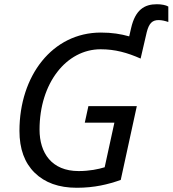

<svg xmlns="http://www.w3.org/2000/svg" viewBox="-20 -878 816 908"><path d="M343 10C427 10 491 -6 551 -27L627 -376H398L381 -298H521L475 -87C446 -78 403 -69 352 -69C224 -69 167 -155 167 -265C167 -485 294 -645 456 -645C524 -645 582 -629 645 -601L674 -726C685 -769 701 -783 730 -783C746 -783 761 -779 776 -774V-847C765 -854 743 -858 722 -858C663 -858 620 -832 600 -745L591 -706C552 -717 510 -724 457 -724C228 -724 72 -520 72 -259C72 -174 96 -108 144 -61C192 -14 258 10 343 10Z"/></svg>

Font: BC Sans
Style: Italic
Weight: 400
Italic angle: -12°
Designer: Monotype Design Team
Designer: Province of B.C.
Foundry: Monotype Imaging Inc.
Version: Version 2.000;GOOG;noto-source:20170915:90ef993387c0